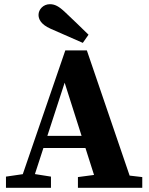

<svg xmlns="http://www.w3.org/2000/svg" viewBox="-20 -900 715 920"><path d="M8.6 0H224.2V-53.7L129.3 -68.7H111.5L8.6 -53.7V0ZM66.7 0H125.9L289.8 -503.7L450.2 0H621.1L396.2 -658.4H292.9L66.7 0ZM168.6 -190.9H477.8L455.3 -249.1H185.3L168.6 -190.9ZM353.4 0H661.7V-51.5L533.3 -66.5H466.4L353.4 -51.5V0ZM404.2 -733.7C367 -770.5 328.8 -806.6 293.2 -840.4C261.6 -870.6 242.4 -879.9 218.9 -879.9C187.4 -879.9 164.6 -854.6 164.6 -828.8C164.6 -810.1 174 -783.7 222.5 -762.3C274.8 -738.9 326.2 -716.6 376.8 -694.6L404.2 -733.7Z"/></svg>

Font: Source Serif Variable
Style: Regular
Weight: 389
Designer: Frank Grießhammer
Foundry: Adobe Systems Incorporated
Version: Version 3.001;hotconv 1.0.111;makeotfexe 2.5.65597